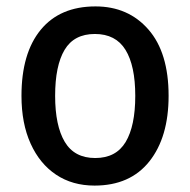

<svg xmlns="http://www.w3.org/2000/svg" viewBox="-20 -569 593 599"><path d="M506 -270Q506 -141 446 -65.5Q386 10 275 10Q206 10 155 -24Q104 -58 75.5 -121Q47 -184 47 -270Q47 -403 107 -476Q167 -549 278 -549Q380 -549 443 -477Q506 -405 506 -270ZM152 -270Q152 -177 182 -126.5Q212 -76 277 -76Q342 -76 372 -126Q402 -176 402 -270Q402 -364 371.5 -413.5Q341 -463 276 -463Q211 -463 181.5 -413.5Q152 -364 152 -270Z"/></svg>

Font: Noto Sans Kannada SemiCondensed Medium
Style: Regular
Weight: 500
Width: 4
Designer: Jelle Bosma - Monotype Design Team
Foundry: Monotype Imaging Inc.
Version: Version 2.005; ttfautohint (v1.8.4.7-5d5b)